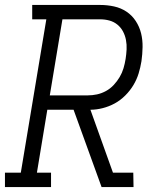

<svg xmlns="http://www.w3.org/2000/svg" viewBox="-33 -755 653 775"><path d="M-13 0V-58H51L154 -677H97V-735H371Q400 -735 427.5 -729Q455 -723 477.5 -708Q500 -693 515 -670Q530 -647 536.5 -620.5Q543 -594 542.5 -565Q542 -536 538 -508Q534 -483 526.5 -458.5Q519 -434 505.5 -411.5Q492 -389 472.5 -369.5Q453 -350 430 -337.5Q407 -325 381.5 -318.5Q356 -312 332 -312L423 -58H505L506 0H377L264 -312H158L116 -58H173V0ZM168 -370H321Q340 -370 358.5 -374Q377 -378 394.5 -387.5Q412 -397 426 -412Q440 -427 450 -444Q460 -461 465.5 -479.5Q471 -498 474 -517Q477 -536 478 -555.5Q479 -575 475.5 -593.5Q472 -612 463.5 -628Q455 -644 441 -655.5Q427 -667 409 -672Q391 -677 372 -677H219Z"/></svg>

Font: Iosevka HT Light Extended
Style: Italic
Weight: 300
Width: 7
Italic angle: -9°
Monospace: yes
Designer: Belleve Invis
Foundry: Belleve Invis
Version: Version 32.3.0; ttfautohint (v1.8.4)